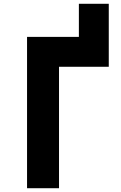

<svg xmlns="http://www.w3.org/2000/svg" viewBox="-20 -995 640 1015"><path d="M397 -790V-975H555V-790ZM123 -800H555V-642H292V0H123Z"/></svg>

Font: Martian Mono Condensed
Style: Bold
Weight: 700
Width: 3
Designer: Roman Shamin
Foundry: Evil Martians
Version: Version 1.000